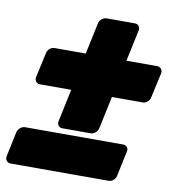

<svg xmlns="http://www.w3.org/2000/svg" viewBox="-86 -749 743 818"><g transform="rotate(10 286.0 -340.0)"><path d="M205 -186Q194 -186 188 -194Q182 -202 184 -213L214 -354H79Q68 -354 61.5 -362Q55 -370 57 -381L81 -490Q83 -501 92.5 -509Q102 -517 113 -517H248L277 -653Q279 -664 289 -672Q299 -680 310 -680H432Q443 -680 449 -672Q455 -664 453 -653L424 -517H557Q568 -517 574.5 -509Q581 -501 579 -490L555 -381Q553 -370 543.5 -362Q534 -354 523 -354H390L360 -213Q358 -202 348 -194Q338 -186 327 -186ZM14 0Q3 0 -3.5 -8Q-10 -16 -8 -27L15 -136Q18 -147 27.5 -155Q37 -163 48 -163H472Q483 -163 489.5 -155Q496 -147 493 -136L470 -27Q468 -16 458.5 -8Q449 0 438 0Z"/></g></svg>

Font: Rubik Black
Style: Italic
Weight: 900
Italic angle: -12°
Designer: Hubert and Fischer
Foundry: Hubert and Fischer
Version: Version 2.300;gftools[0.9.30]